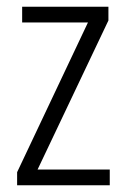

<svg xmlns="http://www.w3.org/2000/svg" viewBox="-20 -552 375 572"><path d="M307 0V-47H92L303 -491V-532H46V-485H242L31 -39V0Z"/></svg>

Font: Noto Sans Arabic Cond Light
Style: Regular
Weight: 300
Width: 3
Designer: Monotype Design Team, Nadine Chahine, Nizar Qandah and Khaled Hosny
Foundry: Monotype Imaging Inc.
Version: Version 2.012